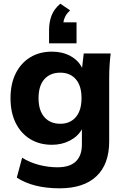

<svg xmlns="http://www.w3.org/2000/svg" viewBox="-20 -797 673 1041"><path d="M303 224Q160 224 71 166L100 58Q141 84 191.5 97Q242 110 291 110Q358 110 391 78.5Q424 47 424 -13V-96Q402 -57 358.5 -34.5Q315 -12 262 -12Q194 -12 143.5 -43Q93 -74 65 -130.5Q37 -187 37 -265Q37 -342 65 -398.5Q93 -455 143.5 -486Q194 -517 262 -517Q318 -517 361.5 -493.5Q405 -470 425 -429L434 -507H580Q576 -474 574 -440.5Q572 -407 572 -375V-30Q572 93 503 158.5Q434 224 303 224ZM307 -126Q360 -126 391 -162Q422 -198 422 -265Q422 -332 391 -367.5Q360 -403 307 -403Q252 -403 220.5 -367.5Q189 -332 189 -265Q189 -198 220.5 -162Q252 -126 307 -126ZM246 -562V-633Q246 -677 259.5 -712.5Q273 -748 307 -777L360 -741Q343 -725 334.5 -709Q326 -693 324 -676H395V-562Z"/></svg>

Font: Mulish ExtraBold
Style: Regular
Weight: 800
Designer: Vernon Adams
Foundry: Vernon Adams
Version: Version 3.603; ttfautohint (v1.8.3)